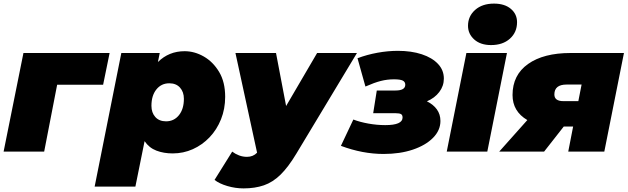

<svg xmlns="http://www.w3.org/2000/svg" viewBox="-22 -841 3481 1065"><path d="M-2 0 108 -547H586L550 -371H295L223 0Z M936 10Q886 10 845.5 -5.5Q805 -21 780 -58L729 194H503L651 -547H864L854 -497Q915 -557 1002 -557Q1057 -557 1108.5 -527.5Q1160 -498 1193.5 -442Q1227 -386 1227 -304Q1227 -237 1204 -179.5Q1181 -122 1140.5 -79.5Q1100 -37 1047.5 -13.5Q995 10 936 10ZM899 -168Q943 -168 970.5 -202Q998 -236 998 -293Q998 -331 976.5 -355Q955 -379 917 -379Q873 -379 845.5 -345Q818 -311 818 -254Q818 -216 839.5 -192Q861 -168 899 -168Z M1329 204Q1284 204 1239.5 191Q1195 178 1168 157L1266 0Q1283 13 1304 21Q1325 29 1348 29Q1382 29 1404 6L1284 -547H1509L1565 -253L1737 -547H1958L1622 11Q1577 86 1534 128Q1491 170 1441.5 187Q1392 204 1329 204Z M2106 13Q1989 13 1869 -32L1938 -178Q1974 -164 2021.5 -155.5Q2069 -147 2115 -147Q2211 -147 2211 -189Q2211 -203 2202.5 -208Q2194 -213 2173 -213H2048L2068 -339H2172Q2226 -339 2226 -371Q2226 -387 2212 -394Q2198 -401 2163 -401Q2126 -401 2090.5 -392Q2055 -383 2005 -361L1961 -518Q2014 -538 2072 -548.5Q2130 -559 2185 -559Q2260 -559 2317.5 -540Q2375 -521 2407.5 -486.5Q2440 -452 2440 -405Q2440 -364 2414.5 -330.5Q2389 -297 2346 -279Q2381 -262 2401 -234.5Q2421 -207 2421 -170Q2421 -118 2380 -76.5Q2339 -35 2268 -11Q2197 13 2106 13Z M2456 0 2565 -547H2790L2681 0ZM2702 -591Q2643 -591 2608.5 -622Q2574 -653 2574 -698Q2574 -751 2613.5 -786Q2653 -821 2718 -821Q2777 -821 2811.5 -792Q2846 -763 2846 -718Q2846 -662 2806.5 -626.5Q2767 -591 2702 -591Z M3130 0 3157 -139H3105L2996 0H2747L2903 -175Q2821 -223 2821 -314Q2821 -425 2907 -486Q2993 -547 3143 -547H3439L3330 0ZM3186 -280 3204 -372H3121Q3053 -372 3053 -317Q3053 -280 3103 -280Z"/></svg>

Font: Montserrat Black
Style: Italic
Weight: 900
Italic angle: -11.3°
Designer: Julieta Ulanovsky
Foundry: Julieta Ulanovsky
Version: Version 9.000; ttfautohint (v1.8.4.7-5d5b)